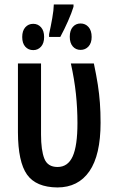

<svg xmlns="http://www.w3.org/2000/svg" viewBox="-20 -823 509 852"><path d="M234.4 8.8Q139.6 7.8 99.9 -48.3Q60.1 -104.5 59.6 -235.8V-541.5H162.1V-226.1Q162.1 -156.2 176.8 -119.1Q191.4 -82 235.4 -82Q281.2 -82 302.5 -128.9Q323.7 -175.8 323.7 -276.9Q323.7 -342.3 316.9 -406.5Q310.1 -470.7 294.4 -541.5H396.5Q407.7 -488.3 414.1 -447.3Q420.4 -406.2 423.3 -366.7Q426.3 -327.1 426.3 -278.3Q426.3 -134.8 376.7 -63Q327.1 8.8 234.4 8.8ZM306.2 -803.2V-793Q297.9 -765.6 281.7 -729Q265.6 -692.4 247.6 -659.2H197.8V-671.4Q205.6 -706.5 211.9 -742.4Q218.3 -778.3 218.8 -803.2ZM337.4 -718.8Q358.9 -718.8 372.8 -703.1Q386.7 -687.5 386.7 -658.7Q386.7 -632.3 372.8 -616.9Q358.9 -601.6 337.4 -601.6Q316.4 -601.6 303 -616.9Q289.6 -632.3 289.6 -659.7Q289.6 -688 303 -703.4Q316.4 -718.8 337.4 -718.8ZM127.4 -717.3Q148.4 -717.3 162.1 -701.9Q175.8 -686.5 175.8 -658.7Q175.8 -631.3 162.1 -616Q148.4 -600.6 127.4 -600.6Q106 -600.6 92.3 -615.7Q78.6 -630.9 78.6 -658.7Q78.6 -686.5 92.3 -701.9Q106 -717.3 127.4 -717.3Z"/></svg>

Font: Open Sans Condensed SemiBold
Style: Regular
Weight: 600
Width: 3
Designer: Monotype Design Team
Foundry: Monotype Imaging Inc.
Version: Version 3.000; ttfautohint (v1.8.4)